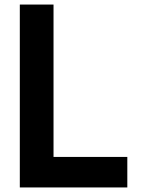

<svg xmlns="http://www.w3.org/2000/svg" viewBox="-20 -833 620 843"><path d="M67 -10H539V-144H215V-813H67Z"/></svg>

Font: Rabbid Highway Sign IV
Style: Obl
Weight: 400
Foundry: Cannot Into Space Fonts
Version: Version 0.277